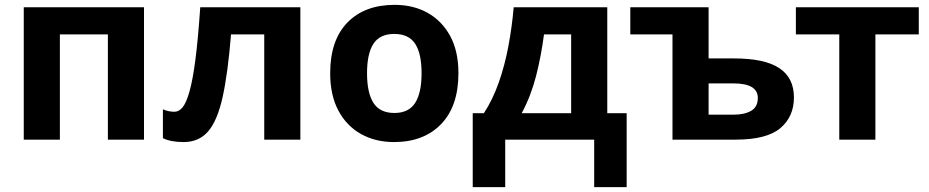

<svg xmlns="http://www.w3.org/2000/svg" viewBox="-20 -576 3833 792"><path d="M574 -546V0H425V-434H227V0H78V-546Z M1219 0H1070V-434H933Q920 -274 898.5 -176.5Q877 -79 839 -34.5Q801 10 737 10Q685 10 652 -6V-125Q675 -115 700 -115Q718 -115 733 -133Q748 -151 761.5 -198Q775 -245 786 -329.5Q797 -414 806 -546H1219Z M1871 -274Q1871 -138 1799.5 -64Q1728 10 1605 10Q1529 10 1469.5 -23Q1410 -56 1376 -119.5Q1342 -183 1342 -274Q1342 -410 1413 -483Q1484 -556 1608 -556Q1685 -556 1744 -523Q1803 -490 1837 -427.5Q1871 -365 1871 -274ZM1494 -274Q1494 -193 1520.5 -151.5Q1547 -110 1607 -110Q1666 -110 1692.5 -151.5Q1719 -193 1719 -274Q1719 -355 1692.5 -395.5Q1666 -436 1606 -436Q1547 -436 1520.5 -395.5Q1494 -355 1494 -274Z M2485 -546V-109H2565V196H2431V0H2064V196H1930V-109H1976Q2012 -164 2037 -234.5Q2062 -305 2077 -385Q2092 -465 2099 -546ZM2336 -434H2224Q2212 -343 2191 -261.5Q2170 -180 2132 -109H2336Z M2903 -546V-335H3008Q3134 -335 3194.5 -295Q3255 -255 3255 -174Q3255 -95 3199 -47.5Q3143 0 3014 0H2754V-434H2580V-546ZM3005 -232H2903V-103H3007Q3051 -103 3078.5 -119Q3106 -135 3106 -172Q3106 -232 3005 -232Z M3770 -434H3591V0H3442V-434H3263V-546H3770Z"/></svg>

Font: Noto IKEA Latin
Style: Bold
Weight: 700
Designer: Monotype Design Team
Foundry: Monotype Imaging Inc.
Version: Version 1.0